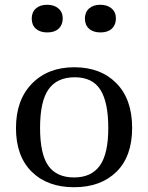

<svg xmlns="http://www.w3.org/2000/svg" viewBox="-20 -776 622 805"><path d="M434 -239Q434 -347 401 -399.5Q368 -452 293.5 -452Q219 -452 183.5 -401.5Q148 -351 148 -240Q148 -129 183 -80.5Q218 -32 290.5 -32Q363 -32 398.5 -81.5Q434 -131 434 -239ZM47 -239Q47 -357 114 -425.5Q181 -494 291.5 -494Q402 -494 468 -427Q534 -360 534 -240Q534 -120 468 -55.5Q402 9 290.5 9Q179 9 113 -56Q47 -121 47 -239ZM113 -698Q113 -725 130.5 -740.5Q148 -756 177.5 -756Q207 -756 225 -740.5Q243 -725 243 -698.5Q243 -672 226 -656Q209 -640 178.5 -640Q148 -640 130.5 -655.5Q113 -671 113 -698ZM336 -698Q336 -725 353.5 -740.5Q371 -756 400.5 -756Q430 -756 448 -740.5Q466 -725 466 -698.5Q466 -672 449 -656Q432 -640 401.5 -640Q371 -640 353.5 -655.5Q336 -671 336 -698Z"/></svg>

Font: Ledger
Style: Regular
Weight: 400
Designer: Denis Masharov
Foundry: Denis Masharov
Version: 1.001